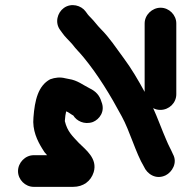

<svg xmlns="http://www.w3.org/2000/svg" viewBox="-20 -700 755 746"><path d="M604 -670C637 -670 665 -642 665 -609V-334C665 -300 637 -273 603 -273C593 -273 584 -275 575 -280C590 -248 612 -188 625 -159C636 -132 643 -122 652 -101C671 -67 648 -31 624 -19C585 0 551 -25 539 -53C508 -104 484 -192 453 -248C409 -330 361 -409 305 -477C287 -499 276 -508 261 -528C249 -542 232 -557 222 -572L214 -583C192 -612 203 -651 228 -669C257 -690 296 -679 313 -655L321 -644C324 -640 328 -636 333 -631C348 -616 357 -602 372 -587C406 -553 431 -514 460 -475C490 -435 518 -387 542 -343V-609C542 -642 571 -670 604 -670ZM50 -35C50 -68 78 -97 111 -97H163C156 -104 150 -112 145 -121C125 -153 105 -194 110 -244C115 -310 128 -367 175 -392C194 -399 214 -401 233 -396C239 -395 244 -394 248 -393C281 -388 302 -370 328 -357C353 -345 367 -329 374 -305C390 -267 366 -236 341 -226C307 -214 277 -231 265 -251C257 -255 245 -265 238 -267H237C236 -260 235 -255 234 -251L232 -231V-229C242 -188 262 -171 286 -145C313 -118 360 -84 344 -31C333 4 304 26 264 26H111C78 26 50 -2 50 -35Z"/></svg>

Font: Blanket
Style: Reversed
Weight: 700
Foundry: Cannot Into Space Fonts
Version: Version 0.9